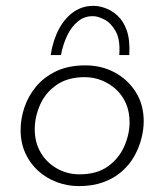

<svg xmlns="http://www.w3.org/2000/svg" viewBox="-20 -624 559 652"><path d="M248 8Q209 8 173 -5.5Q137 -19 109.5 -44Q82 -69 66 -104Q50 -139 50 -183Q50 -221 63 -259.5Q76 -298 102.5 -330Q129 -362 170.5 -382Q212 -402 270 -402Q325 -402 369.5 -378Q414 -354 441 -311.5Q468 -269 468 -212Q468 -184 460 -153Q452 -122 436 -93.5Q420 -65 394 -42Q368 -19 331.5 -5.5Q295 8 248 8ZM250 -32Q309 -32 346.5 -59Q384 -86 402 -127Q420 -168 420 -209Q420 -244 408 -272Q396 -300 374.5 -320Q353 -340 325.5 -351Q298 -362 268 -362Q210 -362 172 -335.5Q134 -309 116 -268Q98 -227 98 -185Q98 -140 118.5 -105.5Q139 -71 174 -51.5Q209 -32 250 -32ZM300 -604Q316 -604 337.5 -596.5Q359 -589 379 -571Q399 -553 410.5 -520.5Q422 -488 419 -437H385Q389 -490 372.5 -518.5Q356 -547 334 -558Q312 -569 297 -569Q268 -570 245.5 -552Q223 -534 208.5 -504Q194 -474 187 -437H152Q160 -488 180.5 -526Q201 -564 231.5 -584.5Q262 -605 300 -604Z"/></svg>

Font: Josefin Sans Thin Light
Style: Italic
Weight: 300
Italic angle: -7°
Version: Version 2.000